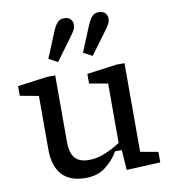

<svg xmlns="http://www.w3.org/2000/svg" viewBox="-86 -852 845 939"><g transform="rotate(-10 336.0 -382.0)"><path d="M468 8 461 -92H428Q404 -50 364 -19Q324 12 264 12Q186 12 147 -31.5Q108 -75 108 -156V-423L16 -440V-488L164 -508H204V-180Q204 -123 226 -97.5Q248 -72 296 -72Q334 -72 374 -88Q414 -104 452 -129V-424L360 -440V-488L508 -508H548V-68L636 -52V0ZM185 -594 237 -720Q249 -749 261.5 -762.5Q274 -776 295 -776Q316 -776 326.5 -764.5Q337 -753 337 -738Q337 -723 330.5 -711Q324 -699 313 -684L229 -570ZM357 -594 409 -720Q421 -749 433.5 -762.5Q446 -776 467 -776Q488 -776 498.5 -764.5Q509 -753 509 -738Q509 -723 502.5 -711Q496 -699 485 -684L401 -570Z"/></g></svg>

Font: Source Serif 4 Caption
Style: Regular
Weight: 400
Designer: Frank Grießhammer
Foundry: Adobe Systems Incorporated
Version: Version 4.004;hotconv 1.0.117;makeotfexe 2.5.65602